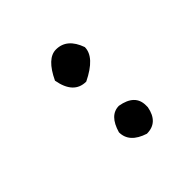

<svg xmlns="http://www.w3.org/2000/svg" viewBox="-73 -446 280 280"><g transform="rotate(-45 67.5 -305.5)"><path d="M74.2 -395.5Q96.7 -395.5 106.4 -368.2Q106.4 -347.7 72.3 -331.1Q46.9 -331.1 41 -364.3Q55.7 -395.5 74.2 -395.5ZM81.1 -272.5Q109.4 -267.6 109.4 -245.1V-241.2Q104.5 -214.8 81.1 -214.8Q53.7 -223.6 53.7 -245.1Q61.5 -272.5 81.1 -272.5Z"/></g></svg>

Font: Sue Ellen Francisco
Style: Regular
Weight: 400
Designer: Kimberly Geswein
Foundry: Kimberly Geswein
Version: Version 1.002 2007